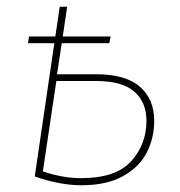

<svg xmlns="http://www.w3.org/2000/svg" viewBox="-20 -539 534 569"><path d="M437 -181Q437 -131 415.5 -88Q394 -45 345.5 -17.5Q297 10 221 10Q158 10 83 -16L141 -411H63L66 -431H144L157 -519H179L166 -431H308L304 -411H163L149 -319H264Q352 -319 394.5 -282Q437 -245 437 -181ZM414 -181Q414 -236 378 -267.5Q342 -299 264 -299H147L107 -31Q167 -11 220 -11Q323 -11 368.5 -61Q414 -111 414 -181Z"/></svg>

Font: Fira Sans Thin
Style: Italic
Weight: 250
Italic angle: -8°
Designer: Carrois Corporate & Edenspiekermann AG
Foundry: Carrois Corporate GbR & Edenspiekermann AG
Version: Version 4.203